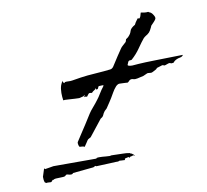

<svg xmlns="http://www.w3.org/2000/svg" viewBox="-64 -706 716 663"><g transform="rotate(-10 294.0 -374.5)"><path d="M199 -213Q196 -215 191 -215.5Q186 -216 183 -216Q180 -216 178.5 -223Q177 -230 178 -233Q179 -235 190 -251.5Q201 -268 214.5 -289Q228 -310 236 -323Q241 -331 251.5 -343Q262 -355 270 -366Q275 -372 282.5 -384.5Q290 -397 298 -407L300 -411Q298 -412 293 -411.5Q288 -411 283 -411Q281 -409 279 -403Q278 -403 277.5 -402Q277 -401 274 -401Q271 -401 272 -403Q273 -405 272 -406Q270 -402 265 -399.5Q260 -397 256 -392Q255 -392 254 -392.5Q253 -393 250 -393H247Q244 -392 241.5 -388Q239 -384 237 -382Q236 -382 233.5 -383Q231 -384 228 -382Q227 -384 228.5 -386Q230 -388 229 -390Q228 -389 226.5 -387Q225 -385 222 -385Q220 -385 216 -383.5Q212 -382 209 -382Q207 -382 195 -382.5Q183 -383 170.5 -384Q158 -385 154 -384Q153 -390 152.5 -396.5Q152 -403 152 -410Q152 -425 156 -437Q157 -439 159 -443.5Q161 -448 164 -452Q164 -451 163.5 -451Q163 -451 163 -450Q163 -446 167 -442Q170 -442 170 -445Q176 -446 183 -445.5Q190 -445 196 -446Q231 -452 251.5 -454Q272 -456 289.5 -457Q307 -458 333 -461Q339 -462 343.5 -468Q348 -474 350 -478Q358 -490 365.5 -502Q373 -514 381 -525Q384 -530 390 -535Q396 -540 400 -544Q402 -546 402.5 -548.5Q403 -551 404 -554Q406 -556 409.5 -558Q413 -560 414 -562Q422 -570 424.5 -579.5Q427 -589 443 -598Q446 -605 453 -614Q455 -616 455 -617Q455 -618 458 -618Q461 -618 460 -618Q459 -618 460 -616Q465 -618 467 -625.5Q469 -633 470 -636Q475 -635 482 -634Q489 -633 496 -634Q498 -632 501 -631Q504 -630 506 -628Q508 -627 513 -619Q518 -611 516 -606Q515 -603 509 -596.5Q503 -590 498 -585Q496 -581 496 -580Q494 -576 490.5 -569.5Q487 -563 480 -558Q477 -556 473 -553.5Q469 -551 465 -547Q455 -535 442 -516Q429 -497 411 -481Q410 -480 403 -480Q398 -478 397 -473L394 -466Q394 -461 410 -461Q432 -463 456.5 -464Q481 -465 494 -465Q517 -465 541 -466Q565 -467 588 -467Q585 -461 577 -459.5Q569 -458 565 -456Q556 -452 552 -446Q551 -446 549.5 -445.5Q548 -445 545 -445Q542 -445 541 -446Q540 -447 537 -447Q534 -447 528 -444.5Q522 -442 519 -442Q516 -442 516 -443Q516 -444 513 -444Q510 -444 503.5 -441.5Q497 -439 492 -438Q491 -437 490 -435.5Q489 -434 485 -432Q481 -430 476.5 -427.5Q472 -425 469 -425Q466 -425 463.5 -425.5Q461 -426 458 -426Q456 -426 450 -423Q444 -420 441 -419Q426 -415 419.5 -414Q413 -413 411 -413Q408 -413 407 -413.5Q406 -414 401 -415H399Q393 -415 388.5 -409.5Q384 -404 379 -406Q379 -406 369 -406.5Q359 -407 355 -407Q349 -407 342 -400Q334 -391 328.5 -381Q323 -371 318 -363Q314 -357 309 -349Q304 -341 299 -334Q297 -330 292.5 -326.5Q288 -323 286 -319Q284 -317 282 -312Q280 -307 277 -304L270 -299L225 -242Q224 -241 219.5 -239Q215 -237 213 -234Q210 -230 206.5 -224Q203 -218 199 -213ZM47 -113 42 -116Q40 -121 39.5 -126Q39 -131 39 -136L48 -164Q50 -163 50 -162Q50 -161 51 -161Q53 -161 66.5 -163.5Q80 -166 81 -166H232V-167Q233 -169 241 -169Q252 -169 267 -167.5Q282 -166 283 -168H288Q297 -168 306.5 -167.5Q316 -167 325 -167Q337 -167 347 -165Q349 -165 349.5 -164Q350 -163 351 -163Q354 -163 360 -158Q366 -153 363 -153Q362 -153 361.5 -154Q361 -155 359 -155Q358 -155 354 -153.5Q350 -152 347 -152Q346 -151 346 -149Q344 -149 343.5 -150.5Q343 -152 342 -152Q341 -152 337 -151Q333 -150 329 -149Q328 -148 328 -144Q323 -144 316 -144.5Q309 -145 309 -145L304 -143Q304 -143 295 -143Q286 -143 275 -142L227 -140Q226 -140 225 -141Q224 -142 223 -142L222 -141Q221 -141 219 -139.5Q217 -138 215 -138L144 -131Q141 -127 136 -127Q131 -127 125 -129Q119 -131 116 -126Q114 -124 108 -123.5Q102 -123 95 -123Q88 -123 81.5 -122.5Q75 -122 73 -119Q72 -119 72.5 -119.5Q73 -120 71 -120Q70 -120 67.5 -116.5Q65 -113 63 -113Q63 -113 55.5 -113.5Q48 -114 47 -113Z"/></g></svg>

Font: Cherish
Style: Regular
Weight: 400
Designer: Robert E. Leuschke
Foundry: Robert E. Leuschke
Version: Version 1.005